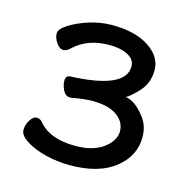

<svg xmlns="http://www.w3.org/2000/svg" viewBox="-83 -573 666 677"><g transform="rotate(15 250.5 -234.0)"><path d="M229 23.9Q184.1 23.9 141.1 13.4Q98.1 2.9 68.6 -15.6Q39.1 -34.2 39.1 -54.2Q39.1 -73.2 50 -90.6Q61 -107.9 73.2 -107.9Q85 -107.9 92.3 -100.1Q134.3 -46.9 229 -46.9Q294.9 -46.9 332 -75Q369.1 -103 369.1 -137.2Q369.1 -170.9 338.1 -193.4Q307.1 -215.8 247.1 -215.8Q220.2 -215.8 170.9 -207H168Q150.9 -207 142.1 -225.1Q133.3 -243.2 133.3 -258.8Q133.3 -278.8 149.9 -278.8Q349.1 -287.1 349.1 -368.2Q349.1 -394 322.5 -408Q295.9 -421.9 254.9 -421.9Q175.3 -421.9 126 -375Q114.3 -362.8 101.1 -362.8Q86.9 -362.8 75.4 -380.4Q64 -397.9 64 -413.1Q64 -429.2 92.5 -447.5Q121.1 -465.8 162.6 -479Q204.1 -492.2 246.1 -492.2Q331.1 -492.2 381.1 -459Q431.2 -425.8 431.2 -377Q431.2 -329.1 400.6 -296.6Q370.1 -264.2 356.9 -259.8Q395 -254.9 432.1 -203.1Q451.2 -175.8 451.2 -137.2Q451.2 -68.8 392.6 -22.5Q334 23.9 229 23.9Z"/></g></svg>

Font: LXGW WenKai GB Screen
Style: Regular
Weight: 400
Designer: LXGW / Fontworks Inc.
Foundry: LXGW / Fontworks Inc.
Version: Version 1.321;February 19, 2024;FontCreator 14.0.0.2901 64-b